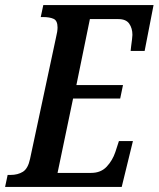

<svg xmlns="http://www.w3.org/2000/svg" viewBox="-38 -734 623 754"><path d="M-18 0 -8 -47H3Q32 -47 52 -59.5Q72 -72 80 -110L182 -587Q188 -611 188 -626Q188 -653 172.5 -660Q157 -667 132 -667H122L132 -714H565L530 -534H475Q475 -539 477 -552.5Q479 -566 480.5 -579.5Q482 -593 482 -597Q482 -623 469.5 -641Q457 -659 427 -659H315L262 -400H445L434 -347H249L188 -55H320Q358 -55 381 -79.5Q404 -104 415 -137L429 -180H484L440 0Z"/></svg>

Font: Noto Serif ExtraCondensed SemiBold
Style: Italic
Weight: 600
Width: 2
Italic angle: -12°
Designer: Monotype Design Team
Foundry: Monotype Imaging Inc.
Version: Version 2.013